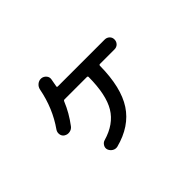

<svg xmlns="http://www.w3.org/2000/svg" viewBox="-113 -909 1226 1226"><g transform="rotate(-45 500.0 -296.0)"><path d="M793.9 -511.7Q812.5 -511.7 825.7 -499.5Q838.9 -487.3 838.9 -468.3Q838.9 -449.2 826.2 -436Q813.5 -422.9 793.9 -422.9H663.1Q654.3 -422.9 654.3 -414.1Q652.3 -220.7 583 -114.7Q513.7 -8.8 367.2 29.3Q348.6 33.2 332.5 23.4Q316.4 13.7 309.6 -4.9Q304.7 -21.5 314 -37.1Q323.2 -52.7 339.8 -57.6Q452.1 -89.8 502 -172.4Q551.8 -254.9 552.7 -415Q552.7 -422.9 543.9 -422.9H342.8Q335 -422.9 332 -415Q301.8 -340.8 250 -272.5Q238.3 -256.8 218.3 -252.9Q198.2 -249 180.7 -259.8Q165 -269.5 162.1 -288.6Q159.2 -307.6 169.9 -323.2Q249 -435.5 276.4 -578.1Q280.3 -597.7 295.9 -610.8Q311.5 -624 332 -623Q351.6 -621.1 364.3 -606.4Q377 -591.8 374 -573.2Q368.2 -537.1 364.3 -519.5Q362.3 -511.7 371.1 -511.7Z"/></g></svg>

Font: Rounded Mgen+ 1mn medium
Style: Regular
Weight: 500
Designer: [Source Han Sans]
Ryoko NISHIZUKA  (kana & ideographs); Paul D. Hunt (Latin, Greek & Cyrillic); Wenlong ZHANG  (bopomofo
Version: Version 1.059.20150602